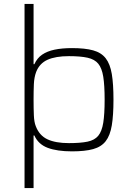

<svg xmlns="http://www.w3.org/2000/svg" viewBox="-20 -763 677 978"><path d="M105 195V-743H151V-436H155Q169 -467 194.5 -484.5Q220 -502 258 -510Q296 -518 347 -518Q413 -518 454.5 -506.5Q496 -495 518.5 -466Q541 -437 549.5 -386Q558 -335 558 -255Q558 -176 549.5 -124.5Q541 -73 518.5 -44Q496 -15 454.5 -3.5Q413 8 347 8Q271 8 223 -10Q175 -28 155 -73H151V195ZM331 -34Q390 -34 426 -41.5Q462 -49 480.5 -71.5Q499 -94 506 -138Q513 -182 513 -255Q513 -328 506 -372Q499 -416 480.5 -438.5Q462 -461 426 -469Q390 -477 331 -477Q263 -477 222 -458.5Q181 -440 164 -396Q154 -369 152.5 -334Q151 -299 151 -255Q151 -210 152.5 -175.5Q154 -141 162 -121Q180 -73 221.5 -53.5Q263 -34 331 -34Z"/></svg>

Font: Saira SemiExpanded ExtraLight
Style: Regular
Weight: 250
Width: 6
Designer: Hector Gatti with collaboration of the Omnibus-Type team
Foundry: Omnibus-Type
Version: Version 1.101